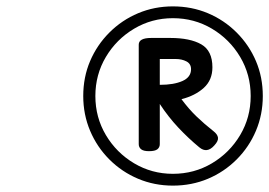

<svg xmlns="http://www.w3.org/2000/svg" viewBox="-20 -1135 844 602"><path d="M522 -553Q464 -553 413 -574.5Q362 -596 323 -635Q284 -674 262.5 -725Q241 -776 241 -834Q241 -893 262.5 -943.5Q284 -994 323 -1033Q362 -1072 413 -1093.5Q464 -1115 522 -1115Q581 -1115 632 -1093.5Q683 -1072 722 -1033Q761 -994 782.5 -943.5Q804 -893 804 -834Q804 -776 782.5 -725Q761 -674 722 -635Q683 -596 632 -574.5Q581 -553 522 -553ZM522 -590Q589 -590 644.5 -623Q700 -656 733 -711.5Q766 -767 766 -834Q766 -901 733 -956.5Q700 -1012 644.5 -1045Q589 -1078 522 -1078Q456 -1078 400.5 -1045Q345 -1012 312 -956.5Q279 -901 279 -834Q279 -767 312 -711.5Q345 -656 400.5 -623Q456 -590 522 -590ZM447 -661Q430 -661 422.5 -667Q415 -673 415 -683V-995Q415 -1016 454 -1016H514Q576 -1016 611 -996Q646 -976 646 -924Q646 -884 619 -859.5Q592 -835 549 -824Q572 -793 596.5 -769.5Q621 -746 649 -724Q662 -714 663.5 -703.5Q665 -693 652 -679Q629 -653 605 -673Q571 -701 539.5 -734.5Q508 -768 481 -809V-683Q481 -673 473.5 -667Q466 -661 447 -661ZM481 -869Q525 -869 552 -881Q579 -893 579 -918Q579 -935 564.5 -942.5Q550 -950 531 -950H481Z"/></svg>

Font: Playwrite NZ
Style: Regular
Weight: 400
Designer: Veronika Burian, José Scaglione
Foundry: TypeTogether
Version: Version 1.002